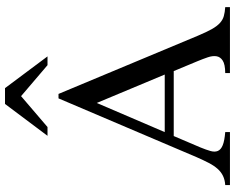

<svg xmlns="http://www.w3.org/2000/svg" viewBox="-105 -824 929 759"><g transform="rotate(-90 359.5 -444.5)"><path d="M450.2 0V-18.6Q484.9 -19 499.5 -28.6Q514.2 -38.1 516.6 -53.2Q519 -68.4 512.5 -87.6Q505.9 -106.9 497.6 -127L458 -222.2H201.2L156.2 -116.7Q147 -94.2 142.1 -77.1Q137.2 -60.1 142.3 -47.9Q147.5 -35.6 164.8 -28.6Q182.1 -21.5 216.8 -18.6V0H7.3V-18.6Q28.3 -20 43.9 -27.6Q59.6 -35.2 72 -49.3Q84.5 -63.5 95.2 -84.2Q106 -105 117.7 -131.8L350.1 -677.7H367.7L597.7 -127Q612.3 -92.3 624 -71.5Q635.7 -50.8 648.2 -39.6Q660.6 -28.3 675.5 -24.2Q690.4 -20 710.9 -18.6V0ZM332 -526.4 216.8 -257.8H444.3ZM481.4 -721.2 358.9 -825.7 236.8 -721.2H202.1L328.1 -889.2H390.6L516.1 -721.2Z"/></g></svg>

Font: Doulos SIL Am
Style: Regular
Weight: 400
Designer: Walt Agee, Victor Gaultney, Peter Martin, Debbi Hosken, Becca Hirsbrunner
Foundry: SIL International
Version: Version 5.000